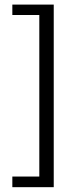

<svg xmlns="http://www.w3.org/2000/svg" viewBox="-20 -754 349 820"><path d="M209.5 45.4H32.7V0H147.9V-689.9H32.7V-734.4H209.5Z"/></svg>

Font: Acari Sans
Style: Regular
Weight: 400
Designer: Alfredo Marco Pradil and Stefan Peev
Foundry: Hanken Design Co.
Version: Version 1.045;February 4, 2021;FontCreator 13.0.0.2655 64-bi